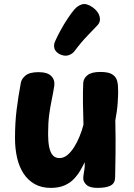

<svg xmlns="http://www.w3.org/2000/svg" viewBox="-20 -901 653 934"><path d="M227 13Q182 13 149 -5.5Q116 -24 94.5 -57Q73 -90 63 -134Q53 -178 53 -229Q53 -305 61 -368.5Q69 -432 81 -496Q84 -517 104 -533.5Q124 -550 167 -550Q211 -550 229.5 -531Q248 -512 244 -483Q238 -446 231 -412.5Q224 -379 219 -340.5Q214 -302 214 -249Q214 -213 219 -187Q224 -161 236 -146.5Q248 -132 269 -132Q290 -132 308 -147Q326 -162 341 -186Q356 -210 367.5 -238.5Q379 -267 386 -294Q384 -350 383.5 -403.5Q383 -457 385 -499Q387 -521 406.5 -536Q426 -551 468 -551Q506 -551 524 -540.5Q542 -530 548 -513Q554 -496 554 -476Q555 -459 554.5 -440Q554 -421 552.5 -400Q551 -379 548 -358Q545 -337 541 -316Q543 -216 542 -151Q541 -86 540 -36Q539 -9 517.5 2Q496 13 455 13Q416 13 400.5 -2Q385 -17 385 -33Q385 -43 387 -54Q389 -65 391 -79.5Q393 -94 392 -112Q383 -93 370.5 -71.5Q358 -50 339.5 -30.5Q321 -11 293.5 1Q266 13 227 13ZM343 -653Q332 -638 312.5 -632Q293 -626 269 -638Q247 -651 244 -668Q241 -685 248 -700Q259 -725 275.5 -755Q292 -785 310 -812Q328 -839 341 -854Q358 -874 379.5 -880Q401 -886 430 -866Q458 -846 464.5 -821Q471 -796 454 -778Q441 -764 408 -730Q375 -696 343 -653Z"/></svg>

Font: Playpen Sans Arabic
Style: Bold
Weight: 700
Version: Version 2.000